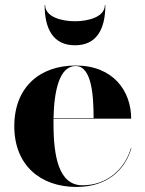

<svg xmlns="http://www.w3.org/2000/svg" viewBox="-20 -729 572 759"><path d="M158.5 -709H156.5C156.5 -613 191.5 -550 276.5 -550C361.5 -550 396.5 -613 396.5 -709H394.5C394.5 -662.5 330.5 -645 276.5 -645C222.5 -645 158.5 -662.5 158.5 -709ZM499.5 -143H497.5C472.5 -59 402 3.5 306 3.5C212 3.5 191.5 -111 191.5 -240C191.5 -246.5 191.5 -253.5 191.5 -260H498.5C498.5 -369 428 -470 279 -470C138 -470 36.5 -385 36.5 -230C36.5 -75 141 10 282 10C403 10 473.5 -56 499.5 -143ZM279 -468C343 -468 350 -350 350 -262H191.5C194 -368.5 214 -468 279 -468Z"/></svg>

Font: Bodoni* 96pt
Style: Bold
Weight: 700
Version: Version 2.3